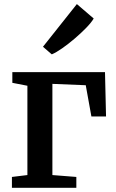

<svg xmlns="http://www.w3.org/2000/svg" viewBox="-20 -898 556 918"><path d="M37 0V-52L111 -61V-488L39 -502V-553H482L487 -341H417L390 -490.5L230.5 -497V-61L345 -52V0ZM227 -638.5 185.5 -674.5 347.5 -878.5 428 -809.5Q417 -790.5 392.2 -765Q367.5 -739.5 337 -713.5Q306.5 -687.5 277.5 -667.2Q248.5 -647 228.5 -638.5Z"/></svg>

Font: Merriweather 24pt SemiBold
Style: Regular
Weight: 600
Designer: Eben Sorkin
Foundry: Eben Sorkin
Version: Version 2.100